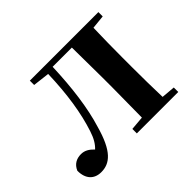

<svg xmlns="http://www.w3.org/2000/svg" viewBox="-125 -718 911 911"><g transform="rotate(-45 330.5 -262.5)"><path d="M411 0H620V-30L551 -36C549 -94 548 -179 548 -235V-301C548 -357 549 -442 551 -500L620 -507V-536H160V-507L244 -497C240 -365 223 -255 193 -164C181 -127 167 -104 148 -86C128 -107 109 -118 85 -118C55 -118 30 -105 17 -74C17 -18 47 11 93 11C151 11 197 -25 233 -155C262 -249 278 -368 283 -506H412L414 -301V-235L412 -36L342 -30V0Z"/></g></svg>

Font: Noto Serif KR
Style: Bold
Weight: 700
Designer: Ryoko NISHIZUKA 西塚涼子 (kana & ideographs); Frank Grießhammer (Latin, Greek & Cyrillic); Wenlong ZHANG 张文龙 (bopomofo); San
Foundry: Adobe
Version: Version 2.001;hotconv 1.1.0;makeotfexe 2.6.0